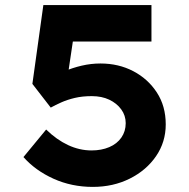

<svg xmlns="http://www.w3.org/2000/svg" viewBox="-20 -726 743 753"><path d="M344 7Q261 7 190 -25Q119 -57 72 -110L161 -218Q202 -178 247 -157Q292 -136 339 -136Q378 -136 408.5 -149Q439 -162 456 -186.5Q473 -211 473 -243Q473 -273 455.5 -297Q438 -321 408.5 -335Q379 -349 340 -349Q303 -349 273.5 -342Q244 -335 220.5 -324.5Q197 -314 179 -304L107 -397L150 -706H574V-563H231L274 -619L241 -397L182 -417Q202 -433 233 -446.5Q264 -460 300.5 -468.5Q337 -477 374 -477Q445 -477 502.5 -447Q560 -417 595 -363.5Q630 -310 630 -238Q630 -169 592 -113.5Q554 -58 489 -25.5Q424 7 344 7Z"/></svg>

Font: Lexend Giga
Style: Bold
Weight: 700
Version: Version 1.007